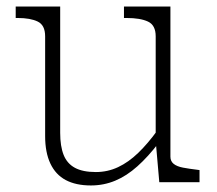

<svg xmlns="http://www.w3.org/2000/svg" viewBox="-20 -557 663 587"><path d="M164 -537V-151Q164 -110 174.5 -83.5Q185 -57 209 -44Q233 -31 273 -31Q309 -31 341 -46Q373 -61 402.5 -89.5Q432 -118 461 -158L465 -120Q433 -78 400 -48.5Q367 -19 332 -4.5Q297 10 258 10Q212 10 181 -6.5Q150 -23 134 -57Q118 -91 118 -141V-446Q118 -480 95.5 -491Q73 -502 34 -502H28V-537ZM501 -537V-78Q501 -64 511 -56Q521 -48 539.5 -44.5Q558 -41 583 -38L590 -37V0H467L456 -126V-130V-446Q456 -480 432.5 -491Q409 -502 367 -502H359V-537Z"/></svg>

Font: Roboto Serif 20pt Thin
Style: Regular
Weight: 250
Version: Version 1.008